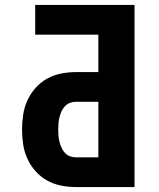

<svg xmlns="http://www.w3.org/2000/svg" viewBox="-20 -755 640 775"><path d="M286 0Q256 0 226 -6Q196 -12 170 -26.5Q144 -41 123.5 -64Q103 -87 90.5 -114.5Q78 -142 73.5 -172Q69 -202 69 -232Q69 -262 73.5 -292Q78 -322 90.5 -349.5Q103 -377 123.5 -400Q144 -423 170 -437.5Q196 -452 226 -458Q256 -464 286 -464H377V-615H122V-735H523V0ZM286 -120H377V-344H286Q273 -344 261.5 -339.5Q250 -335 241.5 -325.5Q233 -316 228 -305Q223 -294 220 -281.5Q217 -269 216 -256.5Q215 -244 215 -232Q215 -220 216 -207.5Q217 -195 220 -183Q223 -171 228 -159.5Q233 -148 241.5 -138.5Q250 -129 261.5 -124.5Q273 -120 286 -120Z"/></svg>

Font: Iosevka Aile Heavy
Style: Regular
Weight: 900
Designer: Belleve Invis
Foundry: Belleve Invis
Version: Version 31.1.0; ttfautohint (v1.8.4)